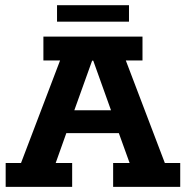

<svg xmlns="http://www.w3.org/2000/svg" viewBox="-20 -725 721 745"><path d="M2 0V-92.6H61.6L213.1 -490.4H148.4V-583H532.9V-490.4H468.2L619.6 -92.6H679.3V0H419V-92.6H482.9L428.1 -244.5L470 -208.3H212L250.2 -244.5L196.1 -92.6H260V0ZM256.5 -264 235.1 -297.2H442.4L422.6 -264L341.8 -489.7H337.5ZM201.3 -640.8V-704.8H480.5V-640.8Z"/></svg>

Font: Rokkitt SemiBold
Style: Regular
Weight: 600
Designer: Vernon Adams
Foundry: Vernon Adams
Version: Version 3.103